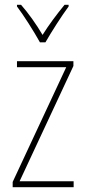

<svg xmlns="http://www.w3.org/2000/svg" viewBox="-20 -783 357 803"><path d="M147 -606H170C196 -651 236 -714 267 -756V-763H250C215 -720 185 -680 158 -637C133 -680 98 -729 68 -763H51V-756C77 -722 121 -653 147 -606ZM288 0V-25H62L287 -507V-527H51V-502H257L33 -22V0Z"/></svg>

Font: Noto Sans Devanagari Condensed Thin
Style: Regular
Weight: 100
Width: 3
Designer: Jelle Bosma - Monotype Design Team
Foundry: Monotype Imaging Inc.
Version: Version 2.004